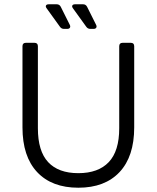

<svg xmlns="http://www.w3.org/2000/svg" viewBox="-20 -867 732 897"><path d="M346 10Q222 10 153.5 -63Q85 -136 85 -272V-651Q85 -667 101 -667H141Q157 -667 157 -651V-268Q157 -161 205 -109.5Q253 -58 346 -58Q439 -58 488 -109.5Q537 -161 537 -268V-651Q537 -667 553 -667H591Q607 -667 607 -651V-272Q607 -136 538.5 -63Q470 10 346 10ZM279 -732Q267 -732 260 -742L198 -828Q192 -836 195 -841.5Q198 -847 208 -847H245Q258 -847 264 -835L306 -751Q310 -743 306.5 -737.5Q303 -732 294 -732ZM402 -732Q390 -732 383 -742L321 -828Q315 -836 318 -841.5Q321 -847 331 -847H368Q381 -847 387 -835L429 -751Q433 -743 429.5 -737.5Q426 -732 417 -732Z"/></svg>

Font: Pitagon Sans
Style: Regular
Weight: 400
Designer: Travis Tran
Foundry: Pitagon
Version: Version 1.001; ttfautohint (v1.8.4.7-5d5b);gftools[0.9.26]